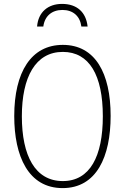

<svg xmlns="http://www.w3.org/2000/svg" viewBox="-20 -954 640 984"><path d="M298 -934C226 -934 176 -892 170 -818H202C209 -872 246 -903 300 -903C354 -903 390 -872 397 -818H429C421 -892 374 -934 298 -934ZM301 10C475 10 547 -151 547 -360C547 -579 468 -724 302 -724C140 -724 53 -585 53 -359C53 -154 125 10 301 10ZM302 -26C160 -26 92 -156 92 -358C92 -559 162 -688 302 -688C438 -688 507 -568 507 -358C507 -153 441 -26 302 -26Z"/></svg>

Font: Noto Sans Mono ExtraLight
Style: Regular
Weight: 200
Designer: Monotype Design Team
Foundry: Monotype Imaging Inc.
Version: Version 2.014